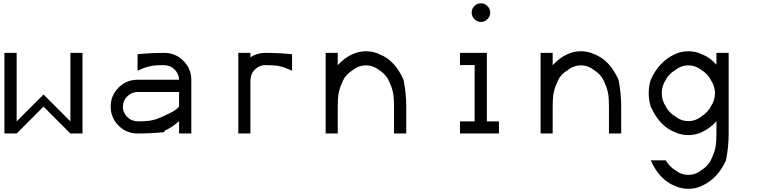

<svg xmlns="http://www.w3.org/2000/svg" viewBox="-20 -828 4707 1191"><path d="M416.7 -75V-500H491.7V0H416.7L250 -166.7L83.3 0H7.5V-500H83.3V-75Q182.5 -175 250 -241.7Z M1090.8 -76.7Q1049.2 -38.3 1000 -16.7V-8.3Q918.3 0 833.3 0Q764.2 0 715.4 -48.8Q666.7 -97.5 666.7 -166.7Q666.7 -235.8 715.4 -284.6Q764.2 -333.3 833.3 -333.3H1090.8Q1090 -369.2 1063.8 -396.2Q1037.5 -423.3 1000 -423.3V-424.2Q975.8 -424.2 955.8 -422.9Q935.8 -421.7 924.2 -420Q912.5 -418.3 897.5 -414.2Q882.5 -410 877.1 -407.9Q871.7 -405.8 855.4 -398.8Q839.2 -391.7 833.3 -389.2V-491.7Q915 -500 1000 -500Q1068.3 -500 1117.5 -450.8Q1166.7 -401.7 1166.7 -333.3V0H1090.8ZM1000 -110Q1007.5 -114.2 1024.6 -122.1Q1041.7 -130 1050.8 -135Q1060 -140 1071.7 -148.8Q1083.3 -157.5 1090.8 -166.7V-257.5H833.3Q796.7 -256.7 769.6 -230.4Q742.5 -204.2 742.5 -166.7H741.7Q742.5 -130 768.8 -102.9Q795 -75.8 833.3 -75.8V-75Q857.5 -75 877.5 -76.2Q897.5 -77.5 909.2 -79.2Q920.8 -80.8 935.8 -85Q950.8 -89.2 956.3 -91.2Q961.7 -93.3 977.9 -100.4Q994.2 -107.5 1000 -110Z M1625 -500Q1710 -500 1791.7 -491.7V-389.2Q1785.8 -391.7 1769.6 -398.8Q1753.3 -405.8 1747.9 -407.9Q1742.5 -410 1727.5 -414.2Q1712.5 -418.3 1700.8 -420Q1689.2 -421.7 1669.2 -422.9Q1649.2 -424.2 1625 -424.2Q1588.3 -423.3 1561.2 -397.1Q1534.2 -370.8 1534.2 -333.3H1533.3V0H1458.3V-500H1533.3V-472.5Q1575 -500 1625 -500Z M2000 0V-500H2075V-423.3Q2115.8 -469.2 2166.7 -491.7Q2204.2 -510 2250 -510Q2295.8 -510 2333.3 -491.7Q2429.2 -455 2483.3 -333.3Q2500 -251.7 2500 -166.7V0H2424.2V-166.7Q2424.2 -190.8 2422.9 -210.8Q2421.7 -230.8 2420 -242.5Q2418.3 -254.2 2414.2 -269.2Q2410 -284.2 2407.9 -289.6Q2405.8 -295 2398.8 -311.2Q2391.7 -327.5 2389.2 -333.3H2388.3Q2382.5 -347.5 2365.8 -365.4Q2349.2 -383.3 2333.3 -391.7Q2295.8 -422.5 2250 -422.5Q2204.2 -422.5 2166.7 -391.7Q2150.8 -383.3 2133.3 -365.4Q2115.8 -347.5 2110.8 -333.3H2110Q2107.5 -327.5 2100.4 -311.2Q2093.3 -295 2091.2 -289.6Q2089.2 -284.2 2085 -269.2Q2080.8 -254.2 2079.2 -242.5Q2077.5 -230.8 2076.2 -210.8Q2075 -190.8 2075 -166.7V0Z M2922.9 -790.4Q2940 -807.5 2963.3 -807.5Q2986.7 -807.5 3003.8 -790.4Q3020.8 -773.3 3020.8 -750Q3020.8 -726.7 3003.8 -709.2Q2986.7 -691.7 2963.3 -691.7Q2940 -691.7 2922.9 -709.2Q2905.8 -726.7 2905.8 -750Q2905.8 -773.3 2922.9 -790.4ZM3075 0H2833.3V-75H2924.2V-424.2H2833.3V-500H3000V-75H3075Z M3333.3 0V-500H3408.3V-423.3Q3449.2 -469.2 3500 -491.7Q3537.5 -510 3583.3 -510Q3629.2 -510 3666.7 -491.7Q3762.5 -455 3816.7 -333.3Q3833.3 -251.7 3833.3 -166.7V0H3757.5V-166.7Q3757.5 -190.8 3756.2 -210.8Q3755 -230.8 3753.3 -242.5Q3751.7 -254.2 3747.5 -269.2Q3743.3 -284.2 3741.2 -289.6Q3739.2 -295 3732.1 -311.2Q3725 -327.5 3722.5 -333.3H3721.7Q3715.8 -347.5 3699.2 -365.4Q3682.5 -383.3 3666.7 -391.7Q3629.2 -422.5 3583.3 -422.5Q3537.5 -422.5 3500 -391.7Q3484.2 -383.3 3466.7 -365.4Q3449.2 -347.5 3444.2 -333.3H3443.3Q3440.8 -327.5 3433.8 -311.2Q3426.7 -295 3424.6 -289.6Q3422.5 -284.2 3418.3 -269.2Q3414.2 -254.2 3412.5 -242.5Q3410.8 -230.8 3409.6 -210.8Q3408.3 -190.8 3408.3 -166.7V0Z M4333.3 -8.3Q4295.8 10 4250 10Q4204.2 10 4166.7 -8.3Q4070.8 -45 4016.7 -166.7Q4004.2 -204.2 4004.2 -250Q4004.2 -295.8 4016.7 -333.3Q4068.3 -447.5 4166.7 -491.7Q4204.2 -510 4250 -510Q4295.8 -510 4333.3 -491.7Q4383.3 -472.5 4424.2 -426.7V-500H4500V0Q4500 85 4483.3 166.7Q4431.7 280.8 4333.3 325Q4295.8 343.3 4250 343.3Q4204.2 343.3 4166.7 325Q4070.8 288.3 4016.7 166.7H4110.8Q4116.7 180.8 4133.8 199.2Q4150.8 217.5 4166.7 225.8Q4204.2 256.7 4250 256.7Q4295.8 256.7 4333.3 225.8Q4348.3 217.5 4365.4 199.6Q4382.5 181.7 4388.3 166.7H4389.2Q4391.7 160.8 4398.8 144.6Q4405.8 128.3 4407.9 122.9Q4410 117.5 4414.2 102.5Q4418.3 87.5 4420 75.8Q4421.7 64.2 4422.9 44.2Q4424.2 24.2 4424.2 0V-75.8Q4383.3 -30.8 4333.3 -8.3ZM4333.3 -107.5Q4348.3 -115.8 4365.4 -133.8Q4382.5 -151.7 4388.3 -166.7Q4415 -204.2 4415 -250Q4415 -295.8 4388.3 -333.3Q4382.5 -347.5 4365.8 -365.4Q4349.2 -383.3 4333.3 -391.7Q4295.8 -422.5 4250 -422.5Q4204.2 -422.5 4166.7 -391.7Q4150.8 -383.3 4133.3 -365.4Q4115.8 -347.5 4110.8 -333.3Q4085 -295.8 4085 -250Q4085 -204.2 4110.8 -166.7Q4116.7 -152.5 4133.8 -134.2Q4150.8 -115.8 4166.7 -107.5Q4204.2 -76.7 4250 -76.7Q4295.8 -76.7 4333.3 -107.5Z"/></svg>

Font: 0xA000-Mono
Style: Mono
Weight: 400
Version: Version 0.1